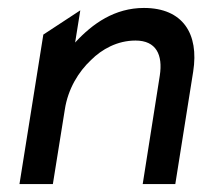

<svg xmlns="http://www.w3.org/2000/svg" viewBox="-20 -463 509 483"><path d="M29 0H113L143 -187C151 -240 178 -283 209 -312C236 -339 275 -361 321 -361C373 -361 390 -325 382 -273L339 0H421L466 -283C481 -378 440 -443 342 -443C269 -443 213 -404 169 -356L182 -437L89 -376Z"/></svg>

Font: Charger Sport
Style: SeBdObl
Weight: 600
Designer: Jasper
Foundry: Cannot Into Space Fonts
Version: Version 1.1